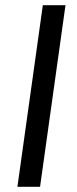

<svg xmlns="http://www.w3.org/2000/svg" viewBox="-20 -720 297 740"><path d="M232.4 -700 134.4 0H47.1L145.1 -700Z"/></svg>

Font: Pathway Extreme 8pt Thin 12pt
Style: Italic
Weight: 100
Italic angle: -8°
Version: Version 1.001;gftools[0.9.26]